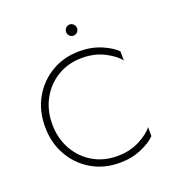

<svg xmlns="http://www.w3.org/2000/svg" viewBox="-113 -676 711 776"><g transform="rotate(-20 242.5 -287.5)"><path d="M248 -561Q248 -571 255 -578Q262 -585 272 -585Q281 -585 288 -578Q295 -571 295 -561Q295 -551 288 -544Q281 -537 272 -537Q262 -537 255 -544Q248 -551 248 -561ZM68 -230Q68 -169 95 -121Q122 -73 168 -46Q214 -19 272 -19Q327 -19 369.5 -41.5Q412 -64 428 -87V-48Q409 -27 366.5 -8.5Q324 10 272 10Q205 10 152 -21Q99 -52 68 -106.5Q37 -161 37 -230Q37 -300 68 -354Q99 -408 152 -439Q205 -470 272 -470Q324 -470 366.5 -451.5Q409 -433 428 -412V-373Q412 -396 369.5 -418.5Q327 -441 272 -441Q214 -441 168 -414Q122 -387 95 -339Q68 -291 68 -230Z"/></g></svg>

Font: Jost* Thin
Style: Regular
Weight: 200
Version: Version 3.7